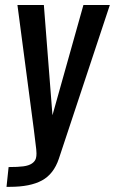

<svg xmlns="http://www.w3.org/2000/svg" viewBox="-20 -598 457 763"><path d="M5.9 144.5 14.2 65.9Q51.3 65.9 73 63Q94.7 60.1 107.2 51.5Q119.6 43 123 30.3Q125 22.9 125 11.7Q125 3.9 124 -4.9Q119.6 -42.5 114.3 -84.5L49.3 -578.1H154.3L188.5 -140.1L311.5 -578.1H416.5L213.9 32.7Q193.4 93.8 146.7 119.1Q100.1 144.5 19.5 144.5Z"/></svg>

Font: Oswald
Style: Regular
Weight: 400
Designer: Vernon Adams
Foundry: Vernon Adams
Version: 3.0; ttfautohint (v0.94.23-7a4d-dirty) -l 8 -r 50 -G 200 -x 